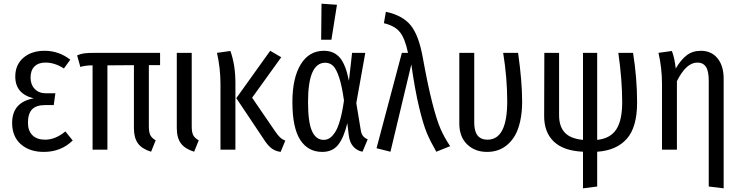

<svg xmlns="http://www.w3.org/2000/svg" viewBox="-20 -813 4022 1043"><path d="M222.2 -537.1Q299.8 -537.1 361.8 -488.8L327.1 -440.9Q277.8 -473.1 227.1 -473.1Q188.5 -473.1 167.2 -451.9Q146 -430.7 146 -391.1Q146 -353.5 168.7 -329.8Q191.4 -306.2 230 -306.2H280.8L272 -242.2H225.1Q176.3 -242.2 154.1 -218.8Q131.8 -195.3 131.8 -146Q131.8 -102.5 156.2 -78.4Q180.7 -54.2 225.1 -54.2Q281.2 -54.2 335 -99.1L375 -49.8Q311.5 12.2 217.8 12.2Q140.6 12.2 93.3 -29.5Q45.9 -71.3 45.9 -145Q45.9 -257.8 163.1 -278.8Q63 -303.2 63 -397Q63 -461.4 107.2 -499.3Q151.4 -537.1 222.2 -537.1Z M849.6 -459H788.6V-126Q788.6 -94.2 796.9 -78.4Q805.2 -62.5 825.7 -50.8L800.8 11.2Q751.5 -3.9 729.5 -33.9Q707.5 -64 707.5 -117.2V-459L563.5 -458V0H482.9V-458Q443.4 -458 416.5 -449.2L398.9 -512.2Q418.9 -521 438.2 -523.4Q457.5 -525.9 499.5 -525.9H849.6Z M1021.5 -525.9V-126Q1021.5 -94.2 1029.8 -78.4Q1038.1 -62.5 1059.6 -50.8L1034.7 11.2Q985.4 -3.9 962.9 -33.9Q940.4 -64 940.4 -117.2V-525.9Z M1507.8 -502 1349.6 -282.2 1473.6 -101.1Q1488.3 -79.1 1501 -67.1Q1513.7 -55.2 1529.8 -48.8L1504.4 12.2Q1474.1 7.8 1453.4 -8.5Q1432.6 -24.9 1410.6 -60.1L1263.7 -279.8L1447.8 -537.1ZM1231.4 -536.1Q1258.8 -461.4 1258.8 -361.8V0H1177.7V-356.9Q1177.7 -441.9 1158.7 -525.9Z M1726.6 -793 1810.5 -787.1 1780.3 -597.2H1724.6ZM1739.3 -537.1Q1793.9 -537.1 1825.9 -500Q1857.9 -462.9 1875.5 -374L1892.6 -525.9H1964.4L1915.5 -252.9L1939.5 -107.9Q1942.4 -86.9 1951.2 -75.2Q1960 -63.5 1977.5 -56.2L1949.2 11.2Q1919.4 5.9 1899.2 -16.8Q1878.9 -39.6 1874.5 -79.1L1866.7 -144Q1848.1 -65.9 1817.4 -26.9Q1786.6 12.2 1730.5 12.2Q1652.8 12.2 1610.6 -53.7Q1568.4 -119.6 1568.4 -258.8Q1568.4 -389.2 1613.5 -463.1Q1658.7 -537.1 1739.3 -537.1ZM1746.6 -472.2Q1653.3 -472.2 1653.3 -258.8Q1653.3 -148.9 1674.8 -101.1Q1696.3 -53.2 1738.3 -53.2Q1755.4 -53.2 1770 -62.3Q1784.7 -71.3 1799.6 -93.5Q1814.5 -115.7 1827.1 -159.7Q1839.8 -203.6 1848.6 -267.1Q1837.4 -346.7 1822.3 -392.3Q1807.1 -438 1789.6 -455.1Q1772 -472.2 1746.6 -472.2Z M2076.2 -749Q2168 -729 2211.4 -675Q2254.9 -621.1 2276.4 -502Q2304.2 -348.1 2328.4 -254.2Q2352.5 -160.2 2373 -113.3Q2393.6 -66.4 2425.3 -19L2350.1 11.2Q2318.4 -43.9 2298.8 -90.3Q2279.3 -136.7 2256.8 -229.7Q2234.4 -322.8 2214.4 -462.9L2101.1 11.2L2025.4 -7.8L2163.1 -525.9H2196.3Q2180.7 -601.6 2153.6 -637Q2126.5 -672.4 2065.4 -687Z M2794.4 -525.9Q2816.4 -371.1 2816.4 -261.2Q2816.4 -202.1 2805.9 -155Q2795.4 -107.9 2777.6 -77.1Q2759.8 -46.4 2735.1 -25.9Q2710.4 -5.4 2683.3 3.4Q2656.2 12.2 2625.5 12.2Q2560.1 12.2 2517.6 -28.8Q2475.1 -69.8 2475.1 -142.1V-525.9H2556.2V-146Q2556.2 -54.2 2628.4 -54.2Q2735.4 -54.2 2735.4 -262.2Q2735.4 -389.2 2713.4 -525.9Z M3224.1 11.2V200.2L3147 210V11.2Q3041 6.3 2988.5 -43.9Q2936 -94.2 2936 -182.1L2937 -525.9H3017.1V-187Q3017.1 -127 3047.6 -93.3Q3078.1 -59.6 3147 -53.2V-525.9H3224.1V-53.2Q3294.9 -60.5 3327.4 -109.4Q3359.9 -158.2 3359.9 -257.8Q3359.9 -380.4 3338.9 -525.9H3418.9Q3440.9 -389.6 3440.9 -255.9Q3440.9 -122.1 3384.8 -58.8Q3328.6 4.4 3224.1 11.2Z M3787.1 -537.1Q3844.7 -537.1 3877.9 -496.1Q3911.1 -455.1 3911.1 -386.2V210L3830.1 200.2V-375Q3830.1 -427.2 3814.7 -450.2Q3799.3 -473.1 3768.1 -473.1Q3707.5 -473.1 3657.2 -372.1V0H3576.2V-356.9Q3576.2 -441.9 3557.1 -525.9L3629.9 -536.1Q3644.5 -498.5 3650.9 -440.9Q3678.2 -487.8 3710.2 -512.5Q3742.2 -537.1 3787.1 -537.1Z"/></svg>

Font: Fira Sans Compressed Book
Style: Regular
Weight: 350
Width: 1
Designer: Carrois Corporate & Edenspiekermann AG
Foundry: Carrois Corporate GbR & Edenspiekermann AG
Version: Version 4.203;PS 004.203;hotconv 1.0.88;makeotf.lib2.5.64775